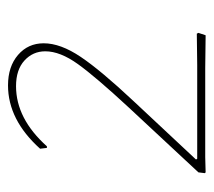

<svg xmlns="http://www.w3.org/2000/svg" viewBox="-47 -485 533 479"><g transform="rotate(-90 219.5 -245.5)"><path d="M246 -492Q293 -492 322 -467Q351 -442 351 -403Q351 -361 317 -310.5Q283 -260 206 -178L61 -23L63 -20H297L375 -21L377 -17L371 1L289 0H67L29 1L27 -1L29 -17L191 -191Q267 -273 299 -317.5Q331 -362 331 -399Q331 -430 308 -451Q285 -472 244 -472Q163 -472 94 -395H90L88 -412Q160 -492 246 -492Z"/></g></svg>

Font: Alegreya Sans Thin
Style: Italic
Weight: 100
Italic angle: -7°
Designer: Juan Pablo del Peral
Foundry: Huerta Tipografica
Version: Version 2.007